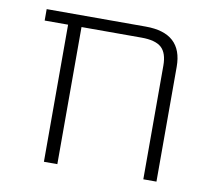

<svg xmlns="http://www.w3.org/2000/svg" viewBox="-64 -591 725 662"><g transform="rotate(10 298.5 -260.0)"><path d="M478 -398Q478 -442 457 -461Q436 -480 387 -480H177V0H130V-480H48V-520H395Q524 -520 524 -402V0H478Z"/></g></svg>

Font: M PLUS 1p Light
Style: Regular
Weight: 300
Version: Version 1.061